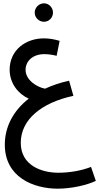

<svg xmlns="http://www.w3.org/2000/svg" viewBox="-20 -748 597 1156"><path d="M245 -617C275 -617 299 -642 299 -672C299 -702 275 -728 245 -728C214 -728 189 -702 189 -672C189 -642 214 -617 245 -617ZM328 388C413 388 508 365 557 341L528 257C472 279 401 292 331 292C232 292 105 249 105 112C105 -28 230 -130 422 -171L396 -262C344 -251 295 -234 251 -214C200 -224 134 -267 134 -327C134 -381 178 -422 247 -422C271 -422 298 -418 321 -412L339 -502C310 -511 277 -517 244 -517C136 -517 38 -448 38 -327C39 -244 91 -182 153 -154C63 -84 9 12 9 123C9 318 180 388 328 388Z"/></svg>

Font: Noto Sans Arabic SemCond Med
Style: Regular
Weight: 500
Width: 4
Designer: Monotype Design Team, Nadine Chahine, Nizar Qandah and Khaled Hosny
Foundry: Monotype Imaging Inc.
Version: Version 2.012